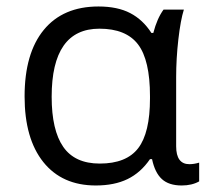

<svg xmlns="http://www.w3.org/2000/svg" viewBox="-20 -565 651 595"><path d="M289.1 -58.1Q371.6 -58.1 408.2 -105.7Q444.8 -153.3 444.8 -259.8V-267.1Q444.8 -378.9 407.7 -427.5Q370.6 -476.1 288.1 -476.1Q140.1 -476.1 140.1 -265.1Q140.1 -161.6 176 -109.9Q211.9 -58.1 289.1 -58.1ZM276.9 9.8Q172.4 9.8 114.3 -62.7Q56.2 -135.3 56.2 -266.1Q56.2 -399.9 115.7 -472.4Q175.3 -544.9 285.2 -544.9Q344.2 -544.9 383.5 -524.4Q422.9 -503.9 449.2 -462.9H455.1Q466.8 -507.8 486.8 -535.2H549.8Q539.6 -502.9 532.7 -442.9Q525.9 -382.8 525.9 -326.2V-111.8Q525.9 -56.2 566.9 -56.2Q581.1 -56.2 597.2 -61V-2.9Q574.7 9.8 543 9.8Q503.4 9.8 481.7 -10Q460 -29.8 451.2 -71.8H444.8Q416 -29.8 375.2 -10Q334.5 9.8 276.9 9.8Z"/></svg>

Font: Zoram GWebM
Style: Regular
Weight: 400
Foundry: Ascender Corporation
Version: Version 1.000